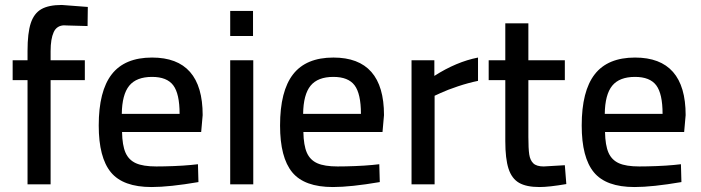

<svg xmlns="http://www.w3.org/2000/svg" viewBox="-20 -743 2826 774"><path d="M91 -420H31V-500H91V-538Q91 -610 104 -649.5Q117 -689 146.5 -706Q176 -723 229 -723L334 -715L333 -638Q217 -641 241 -641Q209 -641 196.5 -613.5Q184 -586 184 -537V-500H322V-420H184V0H91Z M378 -237Q378 -376 430.5 -443.5Q483 -511 593 -511Q797 -511 797 -279L791 -211H472Q473 -157 486 -127.5Q499 -98 528 -85Q557 -72 610 -72Q641 -72 680 -73.5Q719 -75 750 -78L778 -81L780 -9Q663 11 591 11Q476 11 427 -48.5Q378 -108 378 -237ZM704 -284Q704 -365 678.5 -399Q653 -433 593 -433Q530 -433 501 -397.5Q472 -362 471 -284Z M908 0ZM908 -500H1001V0H908ZM908 -699H1000V-598H908Z M1109 -237Q1109 -376 1161.5 -443.5Q1214 -511 1324 -511Q1528 -511 1528 -279L1522 -211H1203Q1204 -157 1217 -127.5Q1230 -98 1259 -85Q1288 -72 1341 -72Q1372 -72 1411 -73.5Q1450 -75 1481 -78L1509 -81L1511 -9Q1394 11 1322 11Q1207 11 1158 -48.5Q1109 -108 1109 -237ZM1435 -284Q1435 -365 1409.5 -399Q1384 -433 1324 -433Q1261 -433 1232 -397.5Q1203 -362 1202 -284Z M1639 -500H1731V-437Q1820 -494 1907 -511V-417Q1868 -409 1826 -395Q1784 -381 1756 -368L1732 -357V0H1639Z M2017 -174V-420H1950V-500H2017V-649H2110V-500H2257V-420H2110V-191Q2110 -144 2113.5 -120.5Q2117 -97 2130 -84.5Q2143 -72 2172 -72L2257 -77L2263 -1Q2193 11 2155 11Q2102 11 2072.5 -6Q2043 -23 2030 -63Q2017 -103 2017 -174Z M2325 -237Q2325 -376 2377.5 -443.5Q2430 -511 2540 -511Q2744 -511 2744 -279L2738 -211H2419Q2420 -157 2433 -127.5Q2446 -98 2475 -85Q2504 -72 2557 -72Q2588 -72 2627 -73.5Q2666 -75 2697 -78L2725 -81L2727 -9Q2610 11 2538 11Q2423 11 2374 -48.5Q2325 -108 2325 -237ZM2651 -284Q2651 -365 2625.5 -399Q2600 -433 2540 -433Q2477 -433 2448 -397.5Q2419 -362 2418 -284Z"/></svg>

Font: Cairo SemiBold
Style: Regular
Weight: 600
Designer: Mohamed Gaber, the designers of Titillium
Foundry: Kief Type Foundry
Version: Version 2.009; ttfautohint (v1.5.33-1714) -l 8 -r 50 -G 200 